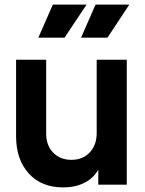

<svg xmlns="http://www.w3.org/2000/svg" viewBox="-20 -804 633 836"><path d="M50 -211V-544H181V-222Q181 -171 211.5 -139.5Q242 -108 291 -108Q340 -108 370.5 -140Q401 -172 401 -225V-544H532V0H408V-65Q386 -27 346.5 -7.5Q307 12 255 12Q160 12 105 -49Q50 -110 50 -211ZM210 -784H357L261 -640H147ZM396 -784H543L448 -640H333Z"/></svg>

Font: Eudoxus Sans
Style: Bold
Weight: 700
Designer: Stijn de Vries
Foundry: tokotype
Version: Version 2.005